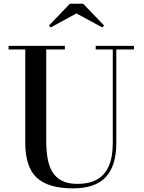

<svg xmlns="http://www.w3.org/2000/svg" viewBox="-20 -996 770 1030"><path d="M698.5 -750V-730.5H604V-230Q604 -106.5 547.5 -46Q491 14.5 371.5 14.5Q238.5 14.5 177 -43Q115.5 -100.5 115.5 -230V-730.5H26V-750H328V-730.5H228V-240Q228 -190.5 235 -148.5Q242 -106.5 260 -75.5Q278 -44.5 311 -27Q344 -9.5 396.5 -9.5Q456.5 -9.5 498.5 -32Q540.5 -54.5 562.8 -103Q585 -151.5 585 -230V-730.5H493.5V-750ZM252.5 -849 242.5 -859 355 -976H426L538.5 -859L528.5 -849L390 -924Z"/></svg>

Font: Bodoni Moda 11pt Medium
Style: Regular
Weight: 500
Designer: Owen Earl
Foundry: indestructible type
Version: Version 2.004